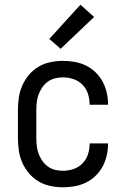

<svg xmlns="http://www.w3.org/2000/svg" viewBox="-20 -786 540 814"><path d="M247 8Q221 8 194 2.5Q167 -3 144 -16.5Q121 -30 103.5 -50.5Q86 -71 75 -95.5Q64 -120 60 -146.5Q56 -173 56 -200V-320Q56 -347 60 -373.5Q64 -400 75 -424.5Q86 -449 103.5 -469.5Q121 -490 144 -503.5Q167 -517 194 -522.5Q221 -528 247 -528Q272 -528 297 -523.5Q322 -519 344.5 -508Q367 -497 385 -479.5Q403 -462 415 -440Q427 -418 432.5 -393.5Q438 -369 438 -344Q438 -344 438 -343.5Q438 -343 438 -342H360Q360 -342 360 -342.5Q360 -343 360 -343Q360 -366 353 -388Q346 -410 330 -426.5Q314 -443 292 -450.5Q270 -458 247 -458Q230 -458 213.5 -454Q197 -450 183 -440Q169 -430 159.5 -416Q150 -402 144 -386.5Q138 -371 136 -354Q134 -337 134 -320V-200Q134 -183 136 -166Q138 -149 144 -133.5Q150 -118 159.5 -104Q169 -90 183 -80Q197 -70 213.5 -66Q230 -62 247 -62Q270 -62 292 -69.5Q314 -77 330 -93.5Q346 -110 353 -132Q360 -154 360 -177Q360 -177 360 -177.5Q360 -178 360 -178H438Q438 -177 438 -176.5Q438 -176 438 -176Q438 -151 432.5 -126.5Q427 -102 415 -80Q403 -58 385 -40.5Q367 -23 344.5 -12Q322 -1 297 3.5Q272 8 247 8ZM237 -579 189 -621 321 -766 379 -714Z"/></svg>

Font: Iosevka SS04
Style: Regular
Weight: 400
Monospace: yes
Designer: Belleve Invis
Foundry: Belleve Invis
Version: Version 19.0.0; ttfautohint (v1.8.4)